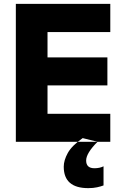

<svg xmlns="http://www.w3.org/2000/svg" viewBox="-20 -734 640 994"><path d="M62 0V-714H551V-568H226V-437H536V-292H226V-145H551V0ZM437 240Q463 240 483 235.5Q503 231 516 226V127Q496 137 469 137Q426 137 426 97Q426 59 485 0L408 -19Q352 20 331 58Q310 96 310 129Q310 240 437 240Z"/></svg>

Font: Noto Sans Mono Extra
Style: Regular
Weight: 800
Designer: Monotype Design Team
Foundry: Monotype Imaging Inc.
Version: Version 1.900